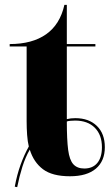

<svg xmlns="http://www.w3.org/2000/svg" viewBox="-20 -718 453 793"><path d="M41 53Q50 4 65 -37.5Q80 -79 99 -113Q94 -133 92 -161Q90 -189 90 -217V-526H20V-536Q113 -536 170.5 -576.5Q228 -617 246 -698H256V-536H374V-526H256V-226Q272 -230 291 -230Q347 -230 380 -198Q413 -166 413 -110Q413 -53 376 -21.5Q339 10 269 10Q196 10 157.5 -19Q119 -48 103 -100Q85 -69 72.5 -29.5Q60 10 51 55ZM328 -22Q363 -22 382 -45Q401 -68 401 -110Q401 -161 371.5 -190.5Q342 -220 290 -220Q281 -220 270 -219Q259 -218 256 -216Q256 -141 261.5 -99Q267 -57 283 -39.5Q299 -22 328 -22Z"/></svg>

Font: Noto Serif Display SemiCondensed ExtraBold
Style: Regular
Weight: 800
Width: 4
Designer: Monotype Design Team
Foundry: Monotype Imaging Inc.
Version: Version 2.009